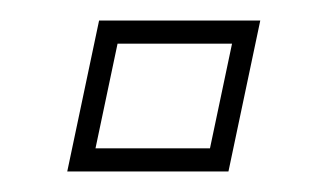

<svg xmlns="http://www.w3.org/2000/svg" viewBox="-20 -461 319 187"><path d="M45.5 -294 76.5 -441H233.5L202.5 -294ZM73 -316.5H184.5L206 -418.5H94.5Z"/></svg>

Font: Tourney Thin ExtraLight
Style: Italic
Weight: 250
Italic angle: -12°
Version: Version 1.015